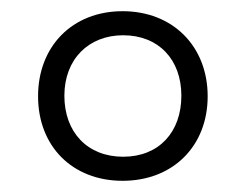

<svg xmlns="http://www.w3.org/2000/svg" viewBox="-20 -745 440 343"><path d="M199 -422C289 -422 351 -484 351 -573C351 -662 289 -725 199 -725C109 -725 48 -662 48 -573C48 -484 109 -422 199 -422ZM200 -465C136 -465 95 -509 95 -574C95 -639 138 -682 200 -682C263 -682 304 -639 304 -574C304 -509 264 -465 200 -465Z"/></svg>

Font: Noto Serif Tamil Light
Style: Italic
Weight: 300
Italic angle: -12°
Designer: Indian Type Foundry, Tom Grace, and the Monotype Design Team
Foundry: Monotype Imaging Inc.
Version: Version 2.003